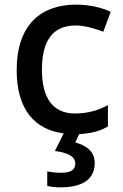

<svg xmlns="http://www.w3.org/2000/svg" viewBox="-20 -620 530 829"><path d="M389 83C389 33 350 7 305 -5L322 -41C375 -44 412 -54 446 -74V-166C407 -145 362 -130 303 -130C210 -130 161 -195 161 -318C161 -445 208 -510 307 -510C345 -510 389 -497 426 -483L458 -569C423 -586 368 -600 308 -600C160 -600 52 -516 52 -317C52 -146 131 -60 255 -44L217 32C270 39 305 54 305 86C305 116 282 126 242 126C223 126 198 123 184 120V183C198 186 218 189 240 189C343 189 389 150 389 83Z"/></svg>

Font: Noto Sans Tamil UI Medium
Style: Regular
Weight: 500
Designer: Jelle Bosma - Monotype Design Team
Foundry: Monotype Imaging Inc.
Version: Version 2.004